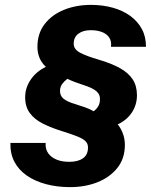

<svg xmlns="http://www.w3.org/2000/svg" viewBox="-20 -757 618 787"><path d="M267 10Q214.4 10 169.1 -2Q123.7 -14 90.1 -37.2Q56.6 -60.4 39 -94.1Q21.4 -127.7 22.7 -171H167Q165.4 -145.9 177.6 -128.8Q189.9 -111.7 212 -102.7Q234.1 -93.7 264 -93.7Q299.7 -93.7 320.2 -108.2Q340.7 -122.7 340.7 -152.7Q340.7 -167.6 331 -177.7Q321.3 -187.9 298.6 -197.1Q275.9 -206.4 235.9 -218.9Q190.4 -233 156.1 -250.2Q121.7 -267.4 102.4 -293.4Q83.1 -319.3 83.1 -358.4Q83.1 -396.7 105.7 -430.3Q128.3 -463.9 168 -482.9Q149.7 -500.3 141.6 -520.9Q133.4 -541.4 133.4 -564.6Q133.4 -620 163.2 -658.5Q193 -697 242.9 -717Q292.7 -737 352.7 -737Q401.1 -737 442.8 -725.3Q484.4 -713.6 514.7 -691.3Q545 -669 561.8 -637.4Q578.6 -605.9 578.3 -565.1H434.9Q437.9 -588.9 427 -604.1Q416.1 -619.3 396.4 -626.3Q376.7 -633.3 351.9 -633.3Q320.6 -633.3 301.4 -618.9Q282.1 -604.6 282.1 -577.6Q282.1 -554.7 308.8 -540.7Q335.4 -526.7 385.7 -512.1Q436.9 -497.1 471.4 -477.9Q506 -458.7 523.7 -431.9Q541.4 -405 541.4 -366.6Q541.4 -328.1 521.1 -296.7Q500.9 -265.3 462.6 -247.1Q476.6 -229.9 484.2 -208.1Q491.9 -186.4 491.9 -163.4Q491.9 -107.9 461.6 -69.4Q431.4 -30.9 380.5 -10.4Q329.6 10 267 10ZM364.3 -300.9Q375.6 -309.9 382.2 -320.7Q388.9 -331.6 389.6 -345.9Q391.7 -368.7 375.4 -382.9Q359.1 -397.1 320.9 -408.9Q303.4 -414.7 286.9 -420.8Q270.4 -426.9 256.3 -434Q243.4 -424.3 235.1 -413Q226.9 -401.7 226.1 -387.3Q224.7 -365.9 239.8 -352.9Q254.9 -340 290.7 -329.6Q306.9 -324.7 327.1 -317.6Q347.3 -310.6 364.3 -300.9Z"/></svg>

Font: Mona Sans ExtraLight
Style: Italic
Weight: 200
Italic angle: -11.6951°
Designer: Deni Anggara
Foundry: GitHub
Version: Version 2.000